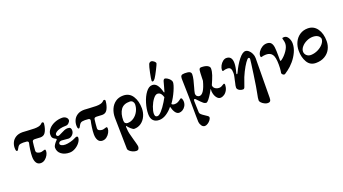

<svg xmlns="http://www.w3.org/2000/svg" viewBox="-71 -1445 4379 2450"><g transform="rotate(-20 2119.0 -220.0)"><path d="M181 -100Q181 -141 188.5 -193.5Q196 -246 204 -278Q207 -289 200.5 -297Q194 -305 182 -306Q146 -309 136 -309Q96 -309 79.5 -298.5Q63 -288 44 -250Q37 -235 27 -235Q10 -235 10 -282Q10 -320 26.5 -355.5Q43 -391 79.5 -414Q116 -437 172 -437Q184 -437 242 -433Q308 -429 333 -429Q401 -429 427 -451Q432 -455 438.5 -461.5Q445 -468 450 -468Q460 -468 464.5 -463.5Q469 -459 469 -448Q469 -438 464 -413Q453 -358 431 -327Q409 -296 366 -296Q357 -296 331 -298Q301 -300 290 -300Q273 -300 264.5 -294Q256 -288 255 -273Q254 -264 249 -221.5Q244 -179 244 -158Q244 -136 264 -126.5Q284 -117 304 -117Q319 -117 338 -124L360 -130Q369 -130 371.5 -125.5Q374 -121 374 -108Q374 -84 358.5 -55Q343 -26 317 -6Q291 14 259 14Q220 14 200.5 -17.5Q181 -49 181 -100Z M495 -110Q495 -127 511.5 -151Q528 -175 546 -192Q552 -198 552 -203Q552 -210 542 -214Q517 -225 506 -240.5Q495 -256 495 -284Q495 -324 525 -359.5Q555 -395 604.5 -416Q654 -437 709 -437Q740 -437 761 -420Q782 -403 782 -380Q782 -363 763 -344Q744 -325 723 -325Q675 -325 639 -315.5Q603 -306 583.5 -291Q564 -276 564 -261Q564 -236 591 -236Q598 -236 628 -252Q660 -269 684 -278.5Q708 -288 729 -288Q757 -288 767 -276Q777 -264 777 -242Q777 -209 752 -184Q727 -159 697 -159Q686 -159 652 -163Q618 -167 606 -167Q586 -167 575 -158Q564 -149 564 -137Q564 -122 583 -111.5Q602 -101 634 -101Q663 -101 704 -111.5Q745 -122 770 -136Q792 -147 799 -147Q818 -147 818 -130Q818 -99 793 -65Q768 -31 729 -8.5Q690 14 651 14Q583 14 539 -19.5Q495 -53 495 -110Z M1019 -100Q1019 -141 1026.5 -193.5Q1034 -246 1042 -278Q1045 -289 1038.5 -297Q1032 -305 1020 -306Q984 -309 974 -309Q934 -309 917.5 -298.5Q901 -288 882 -250Q875 -235 865 -235Q848 -235 848 -282Q848 -320 864.5 -355.5Q881 -391 917.5 -414Q954 -437 1010 -437Q1022 -437 1080 -433Q1146 -429 1171 -429Q1239 -429 1265 -451Q1270 -455 1276.5 -461.5Q1283 -468 1288 -468Q1298 -468 1302.5 -463.5Q1307 -459 1307 -448Q1307 -438 1302 -413Q1291 -358 1269 -327Q1247 -296 1204 -296Q1195 -296 1169 -298Q1139 -300 1128 -300Q1111 -300 1102.5 -294Q1094 -288 1093 -273Q1092 -264 1087 -221.5Q1082 -179 1082 -158Q1082 -136 1102 -126.5Q1122 -117 1142 -117Q1157 -117 1176 -124L1198 -130Q1207 -130 1209.5 -125.5Q1212 -121 1212 -108Q1212 -84 1196.5 -55Q1181 -26 1155 -6Q1129 14 1097 14Q1058 14 1038.5 -17.5Q1019 -49 1019 -100Z M1352 216Q1352 129 1348 5Q1344 -119 1344 -208Q1344 -270 1366.5 -322Q1389 -374 1432.5 -405.5Q1476 -437 1538 -437Q1622 -437 1665.5 -369Q1709 -301 1709 -202Q1709 -146 1686.5 -97Q1664 -48 1623 -18.5Q1582 11 1528 11Q1514 11 1487 -13Q1460 -37 1447 -56Q1445 -60 1443 -60Q1438 -60 1438 -42Q1438 -20 1442.5 11Q1447 42 1455 69Q1459 86 1464 103Q1469 120 1473 137Q1476 146 1487 187Q1498 228 1498 239Q1498 258 1489 271.5Q1480 285 1458 285Q1436 285 1411 274.5Q1386 264 1369 248Q1352 232 1352 216ZM1645 -282Q1645 -301 1631.5 -318Q1618 -335 1594 -336Q1509 -338 1470.5 -284.5Q1432 -231 1432 -136Q1432 -111 1444.5 -99.5Q1457 -88 1476 -88Q1520 -88 1559 -115Q1598 -142 1621.5 -187Q1645 -232 1645 -282Z M1759 -104Q1759 -172 1782.5 -250.5Q1806 -329 1846 -382.5Q1886 -436 1932 -436Q1973 -436 1999 -400Q2025 -364 2041 -302Q2043 -296 2046.5 -295.5Q2050 -295 2051 -301L2070 -368Q2082 -408 2086 -427Q2089 -440 2096 -449.5Q2103 -459 2111 -459Q2125 -459 2145.5 -446.5Q2166 -434 2181 -415.5Q2196 -397 2196 -380Q2196 -346 2162.5 -269Q2129 -192 2081 -125Q2094 -109 2122 -109Q2147 -109 2166.5 -119Q2186 -129 2200 -140.5Q2214 -152 2216 -152Q2221 -152 2226 -149Q2231 -146 2233 -140Q2241 -120 2241 -100Q2241 -68 2226 -42Q2211 -16 2187 -1Q2163 14 2139 14Q2109 14 2087.5 -16Q2066 -46 2053 -98Q2014 -49 1965.5 -17.5Q1917 14 1868 14Q1816 14 1787.5 -16Q1759 -46 1759 -104ZM1995 -182 2027 -238Q2016 -274 1999 -291.5Q1982 -309 1957 -309Q1930 -309 1899.5 -269.5Q1869 -230 1848.5 -176Q1828 -122 1828 -84Q1828 -62 1836 -51Q1844 -40 1863 -40Q1885 -40 1920.5 -79Q1956 -118 1995 -182ZM1945 -492Q1945 -512 1961.5 -593Q1978 -674 1990 -702Q1995 -713 2004.5 -719Q2014 -725 2023 -725Q2042 -725 2062 -708Q2082 -691 2080 -677Q2079 -668 2045.5 -601.5Q2012 -535 1992 -505Q1985 -494 1975.5 -485.5Q1966 -477 1958 -477Q1950 -477 1947.5 -480.5Q1945 -484 1945 -492Z M2326 208Q2325 191 2325 166.5Q2325 142 2324 117Q2324 36 2323 0Q2323 -142 2319 -258Q2316 -320 2316 -382Q2316 -411 2327 -423.5Q2338 -436 2375 -436Q2419 -436 2440 -426Q2461 -416 2461 -390Q2461 -359 2451 -316.5Q2441 -274 2425 -219Q2422 -209 2415 -183.5Q2408 -158 2408 -149Q2408 -124 2421.5 -111Q2435 -98 2454 -98Q2517 -98 2561 -266L2562 -305Q2564 -387 2568 -408Q2571 -423 2578 -429.5Q2585 -436 2598 -436Q2654 -436 2683 -419.5Q2712 -403 2712 -379Q2712 -338 2696 -291.5Q2680 -245 2648 -173Q2648 -145 2671 -127.5Q2694 -110 2727 -110Q2743 -110 2756.5 -116.5Q2770 -123 2782.5 -131Q2795 -139 2797 -139Q2802 -139 2806 -135Q2810 -131 2810 -127Q2810 -83 2793 -51Q2776 -19 2750 -2Q2724 15 2698 15Q2668 15 2645 -18.5Q2622 -52 2618 -99V-108Q2618 -123 2619 -131L2616 -132Q2610 -119 2588.5 -83Q2567 -47 2543.5 -17Q2520 13 2505 13Q2487 13 2469.5 -1Q2452 -15 2437 -31Q2422 -47 2415 -54Q2411 -58 2399 -71Q2387 -84 2382 -84Q2368 -84 2368 -59L2370 6Q2373 56 2373 94Q2373 109 2388.5 123.5Q2404 138 2434 157Q2456 170 2468.5 180.5Q2481 191 2481 200Q2481 216 2466 236.5Q2451 257 2429 271Q2407 285 2389 285Q2363 285 2346 260.5Q2329 236 2326 208Z M3143 214Q3143 183 3156 125Q3170 62 3196 -121.5Q3222 -305 3222 -321Q3222 -341 3206 -341Q3193 -341 3163.5 -299Q3134 -257 3102 -193Q3070 -129 3051 -68Q3037 -24 3028.5 -5.5Q3020 13 3006 13Q2973 13 2950.5 -3Q2928 -19 2928 -40Q2928 -63 2939 -103L2946 -137L2952 -163Q2953 -168 2957 -187Q2961 -206 2961 -226Q2961 -267 2949 -286.5Q2937 -306 2907 -306Q2880 -306 2865.5 -301Q2851 -296 2849 -296Q2842 -296 2839 -299Q2836 -302 2836 -311Q2836 -341 2851.5 -370Q2867 -399 2891 -418Q2915 -437 2939 -437Q3016 -437 3016 -341Q3016 -289 2993 -208V-204Q2993 -201 2994.5 -198.5Q2996 -196 2998 -196Q3003 -196 3009 -208Q3055 -307 3106.5 -372Q3158 -437 3198 -437Q3220 -437 3242 -418.5Q3264 -400 3278 -370Q3292 -340 3292 -308Q3292 -167 3288 111L3287 230Q3287 260 3276.5 272.5Q3266 285 3245 285Q3223 285 3199 273Q3175 261 3159 244Q3143 227 3143 214Z M3532 -18Q3532 -20 3536.5 -46Q3541 -72 3541 -130Q3541 -229 3514.5 -267Q3488 -305 3431 -305Q3401 -305 3369 -296L3365 -295Q3355 -295 3355 -315Q3355 -341 3374 -369.5Q3393 -398 3423.5 -417Q3454 -436 3487 -436Q3527 -436 3545.5 -414Q3564 -392 3569 -351Q3574 -310 3574 -232V-177Q3574 -166 3579 -166Q3585 -166 3596 -174Q3639 -205 3675 -257Q3711 -309 3711 -355Q3711 -376 3704.5 -398.5Q3698 -421 3698 -424Q3698 -431 3703 -433.5Q3708 -436 3723 -436Q3758 -436 3779 -400Q3800 -364 3800 -322Q3800 -265 3773 -206.5Q3746 -148 3704 -99Q3662 -50 3619 -19Q3603 -7 3600 -6Q3589 3 3580 8.5Q3571 14 3564 14Q3554 14 3543 4Q3532 -6 3532 -18Z M3840 -208Q3840 -269 3864.5 -321.5Q3889 -374 3935.5 -405.5Q3982 -437 4044 -437Q4125 -437 4171.5 -371.5Q4218 -306 4218 -202Q4218 -144 4192 -94.5Q4166 -45 4115.5 -15.5Q4065 14 3996 14Q3917 14 3878.5 -52Q3840 -118 3840 -208ZM4168 -253Q4161 -282 4135 -298Q4109 -314 4068 -314Q4025 -314 3983 -294Q3941 -274 3914.5 -242.5Q3888 -211 3888 -179Q3888 -147 3912.5 -124.5Q3937 -102 3975 -104Q4023 -106 4068 -128.5Q4113 -151 4140.5 -184.5Q4168 -218 4168 -253Z"/></g></svg>

Font: EB Garamond ExtraBold
Style: Regular
Weight: 800
Designer: Georg Duffner and Octavio Pardo
Foundry: Georg Duffner
Version: Version 1.000